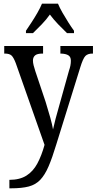

<svg xmlns="http://www.w3.org/2000/svg" viewBox="-20 -786 525 1043"><path d="M31 191Q87 191 123.5 168Q160 145 183 102Q206 59 222 1L66 -442Q54 -474 42.5 -484.5Q31 -495 6 -495H3V-536H214V-495H211Q182 -495 170.5 -485Q159 -475 159 -457Q159 -446 162.5 -431.5Q166 -417 172 -399L228 -232Q242 -187 253 -147.5Q264 -108 268 -83Q274 -111 282 -141Q290 -171 300 -206L355 -403Q360 -417 362.5 -430Q365 -443 365 -456Q365 -477 351.5 -485.5Q338 -494 311 -495H308V-536H485V-495H482Q457 -495 444 -482Q431 -469 416 -420L286 -2Q264 71 244 117.5Q224 164 199 190.5Q174 217 136.5 227Q99 237 40 237H31ZM121 -619Q134 -638 151 -664Q168 -690 183.5 -717Q199 -744 208 -766H295Q304 -744 319.5 -717Q335 -690 351.5 -664Q368 -638 382 -619V-606H344Q321 -628 296 -654Q271 -680 251 -707Q232 -680 207 -654Q182 -628 159 -606H121Z"/></svg>

Font: Noto Serif Sinhala Condensed
Style: Regular
Weight: 400
Width: 3
Designer: Jelle Bosma - Monotype Design Team
Foundry: Monotype Imaging Inc.
Version: Version 2.007; ttfautohint (v1.8.4.7-5d5b)